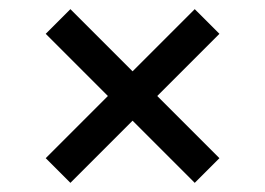

<svg xmlns="http://www.w3.org/2000/svg" viewBox="-20 -531 580 420"><path d="M270 -267 134 -131 80 -185 216 -321 80 -457 134 -511 270 -375 406 -511 460 -457 324 -321 460 -185 406 -131Z"/></svg>

Font: Carrois Gothic SC
Style: Regular
Weight: 400
Designer: Ralph du Carrois
Foundry: Ralph du Carrois
Version: Version 1.001